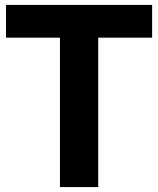

<svg xmlns="http://www.w3.org/2000/svg" viewBox="-20 -760 642 780"><path d="M223.5 0V-607H4.5V-740H598V-607H379V0Z"/></svg>

Font: Encode Sans SemiCondensed SemiCondensed
Style: Bold
Weight: 700
Width: 4
Designer: Multiple Designers
Foundry: Impallari Type
Version: Version 3.000; ttfautohint (v1.8.3) -l 8 -r 50 -G 200 -x 14 